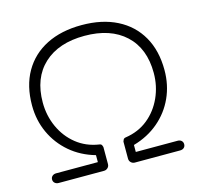

<svg xmlns="http://www.w3.org/2000/svg" viewBox="-112 -913 1084 1036"><g transform="rotate(-15 430.0 -395.5)"><path d="M91 0Q78 0 69.5 -7.5Q61 -15 61 -27Q61 -39 69.5 -46.5Q78 -54 91 -54H324V-93Q243 -116 184 -166.5Q125 -217 92.5 -287.5Q60 -358 60 -441Q60 -550 105 -628.5Q150 -707 233 -749Q316 -791 430 -791Q544 -791 627 -749Q710 -707 755 -628.5Q800 -550 800 -441Q800 -358 768 -287.5Q736 -217 676.5 -166.5Q617 -116 536 -93V-54H769Q783 -54 791 -46.5Q799 -39 799 -27Q799 -15 791 -7.5Q783 0 769 0H516Q504 0 495 -8.5Q486 -17 486 -30V-125Q486 -127 490 -135Q494 -143 504 -144Q577 -155 629.5 -197.5Q682 -240 711 -304Q740 -368 740 -441Q740 -578 657.5 -654.5Q575 -731 430 -731Q285 -731 202.5 -654.5Q120 -578 120 -441Q120 -368 149 -304Q178 -240 231 -197.5Q284 -155 356 -144Q367 -143 370.5 -135Q374 -127 374 -125V-30Q374 -17 365 -8.5Q356 0 344 0Z"/></g></svg>

Font: ComfortaaLight
Style: Regular
Weight: 300
Designer: Johan Aakerlund
Foundry: Johan Aakerlund
Version: Version 3.104; ttfautohint (v1.8.1.43-b0c9)